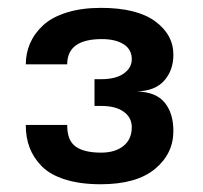

<svg xmlns="http://www.w3.org/2000/svg" viewBox="-20 -765 527 498"><path d="M335 -527.8Q384.8 -526.4 407.2 -498.8Q429.7 -471.2 429.7 -425.3Q429.7 -366.2 381.8 -326.7Q334 -287.1 241.2 -287.1Q187.5 -287.1 148.4 -299.6Q109.4 -312 87.9 -334.2Q66.4 -356.4 56.6 -382.6Q46.9 -408.7 46.9 -439.9V-440.9H154.3V-439.9Q154.3 -400.4 176.3 -384.8Q198.2 -369.1 242.2 -369.1Q278.8 -369.1 300.3 -386.5Q321.8 -403.8 321.8 -435.1Q321.8 -460 301 -475.1Q280.3 -490.2 242.7 -490.2H225.1V-559.6H242.7Q279.8 -559.6 300.8 -574.2Q321.8 -588.9 321.8 -611.3Q321.8 -636.7 300.8 -650.1Q279.8 -663.6 244.1 -663.6Q154.3 -663.6 154.3 -598.1H46.9Q46.9 -627.4 58.3 -653.3Q69.8 -679.2 92.5 -700Q115.2 -720.7 153.6 -732.7Q191.9 -744.6 241.7 -744.6Q334.5 -744.6 382.1 -710Q429.7 -675.3 429.7 -623Q429.7 -583 406.2 -556.2Q382.8 -529.3 335 -527.8Z"/></svg>

Font: Epilogue SemiBold
Style: Regular
Weight: 600
Designer: Tyler Finck
Foundry: Etcetera Type Co
Version: Version 2.112